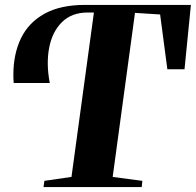

<svg xmlns="http://www.w3.org/2000/svg" viewBox="-20 -763 798 783"><path d="M157.5 0 161 -25.5 271.5 -41.5 363 -712H338Q272.5 -712 232.8 -672.8Q193 -633.5 180.5 -568.2Q168 -503 183 -424.5H36Q35 -432.5 34.8 -441.2Q34.5 -450 34.5 -458Q34.5 -542.5 65.5 -606.8Q96.5 -671 161.5 -707Q226.5 -743 326.5 -743H758.5L732.5 -480.5H662.5L633 -704L530.5 -710.5L439.5 -41.5L560.5 -25.5L558 0Z"/></svg>

Font: Merriweather 120pt ExtraBold
Style: Italic
Weight: 800
Italic angle: -7.8°
Version: Version 2.101